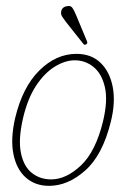

<svg xmlns="http://www.w3.org/2000/svg" viewBox="-20 -612 420 640"><path d="M235 -432.5Q284 -432.5 315 -402.8Q346 -373 355.8 -322Q365.5 -271 349.5 -206.5Q322 -95 264.2 -43.8Q206.5 7.5 143.5 7.5Q97.5 7.5 66.2 -20Q35 -47.5 24.8 -98.2Q14.5 -149 30.5 -218.5Q55 -321.5 111 -377Q167 -432.5 235 -432.5ZM150.5 -14Q200.5 -14 249.8 -60.5Q299 -107 323.5 -208Q340 -277 329.5 -322Q319 -367 291.5 -389Q264 -411 229.5 -411Q197 -411 162.8 -390Q128.5 -369 100.2 -326.2Q72 -283.5 56.5 -217Q40.5 -147 49.8 -102Q59 -57 86.2 -35.5Q113.5 -14 150.5 -14ZM233.5 -562 269.5 -475.5Q270.5 -473.5 271 -470.2Q271.5 -467 267.5 -464.5Q262 -460.5 258 -465.5L199 -540Q192.5 -548.5 187.8 -555.8Q183 -563 183.5 -571Q185.5 -589 204 -591.5Q215.5 -594 221.2 -586Q227 -578 233.5 -562Z"/></svg>

Font: Fraunces144ptSuperSoftThinItalic
Style: Italic
Weight: 100
Italic angle: -16°
Version: Version 1.000;[0bf87f6ff]